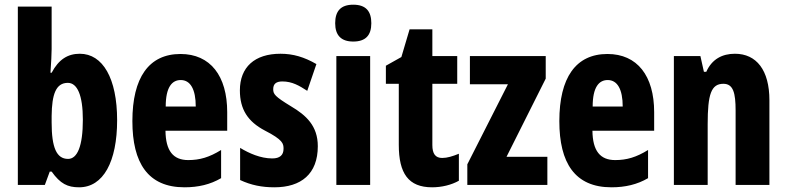

<svg xmlns="http://www.w3.org/2000/svg" viewBox="-20 -788 3353 818"><path d="M200 -579V-760H56V0H171L192 -57H200C237 -5 268 10 317 10C420 10 479 -99 479 -276C479 -454 418 -559 320 -559C269 -559 230 -535 200 -478H195C198 -521 200 -558 200 -579ZM269 -435C309 -435 333 -383 333 -278C333 -164 309 -111 270 -111C221 -111 200 -159 200 -266V-294C201 -386 218 -435 269 -435Z M749 -558C614 -558 544 -457 544 -272C544 -94 610 10 766 10C825 10 876 -2 922 -29V-149C872 -118 831 -106 782 -106C718 -106 686 -145 685 -231H948V-310C948 -465 876 -558 749 -558ZM750 -447C791 -447 814 -408 814 -334H686C686 -417 713 -447 750 -447Z M1334 -165C1334 -252 1284 -297 1220 -335C1151 -377 1144 -387 1144 -408C1144 -431 1157 -441 1183 -441C1225 -441 1255 -423 1289 -401L1328 -515C1276 -545 1229 -559 1175 -559C1065 -559 1002 -502 1002 -403C1002 -322 1036 -270 1108 -232C1186 -192 1188 -176 1188 -154C1188 -127 1172 -113 1140 -113C1090 -113 1041 -135 1003 -158V-21C1050 1 1096 10 1149 10C1263 10 1334 -47 1334 -165Z M1485 -768C1432 -768 1408 -741 1408 -689C1408 -637 1434 -611 1485 -611C1537 -611 1562 -637 1562 -689C1562 -740 1539 -768 1485 -768ZM1557 -549H1413V0H1557Z M1864 -115C1835 -115 1822 -133 1822 -170V-431H1928V-549H1822V-663H1725L1690 -545L1624 -508V-431H1679V-171C1679 -49 1720 10 1821 10C1862 10 1903 0 1935 -18V-133C1908 -122 1885 -115 1864 -115Z M2312 0V-120H2138L2305 -453V-549H1982V-429H2144L1971 -88V0Z M2568 -558C2433 -558 2363 -457 2363 -272C2363 -94 2429 10 2585 10C2644 10 2695 -2 2741 -29V-149C2691 -118 2650 -106 2601 -106C2537 -106 2505 -145 2504 -231H2767V-310C2767 -465 2695 -558 2568 -558ZM2569 -447C2610 -447 2633 -408 2633 -334H2505C2505 -417 2532 -447 2569 -447Z M3111 -559C3057 -559 3013 -536 2989 -482H2979L2964 -549H2851V0H2995V-259C2995 -387 3010 -431 3062 -431C3104 -431 3114 -392 3114 -317V0H3258V-361C3258 -489 3203 -559 3111 -559Z"/></svg>

Font: Noto Sans Sinhala UI ExtraCondensed ExtraBold
Style: Regular
Weight: 800
Width: 2
Designer: Jelle Bosma - Monotype Design Team
Foundry: Monotype Imaging Inc.
Version: Version 2.006